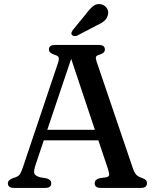

<svg xmlns="http://www.w3.org/2000/svg" viewBox="-20 -920 760 940"><path d="M231 -23Q231 0 202 0H48Q18.5 0 18.5 -23Q18.5 -37 39.5 -46.5L58.5 -53Q72 -58.5 78.2 -68.2Q84.5 -78 93.5 -105L264.5 -613.5Q270 -632 267 -639.5Q264 -647 247 -652Q219.5 -660 219.5 -677.5Q219.5 -700 249 -700H464Q493.5 -700 493.5 -677.5Q493.5 -660 466 -652Q453 -648.5 450.2 -641.8Q447.5 -635 452.5 -620L629 -100.5Q636.5 -77 646 -66Q655.5 -55 673.5 -49.5Q689 -44 694.2 -38.2Q699.5 -32.5 699.5 -23Q699.5 0 670 0H473Q443.5 0 443.5 -23Q443.5 -40 465.5 -47L502 -52.5Q514.5 -56 514.5 -65Q514.5 -74 508 -94.5L461.5 -233H194.5L154 -112.5Q145 -85 147.5 -72.8Q150 -60.5 174 -52.5L209 -46.5Q231 -39.5 231 -23ZM211.5 -284.5H444.5L328.5 -632ZM401.5 -852.5Q420 -877.5 437.2 -890.8Q454.5 -904 477 -898.5Q496 -893 504.5 -877.5Q513 -862 508 -846Q503.5 -828 489.2 -816.5Q475 -805 451.5 -794.5L357.5 -745.5Q351 -742.5 343.8 -743.2Q336.5 -744 332.5 -748.5Q328 -754 330 -760.2Q332 -766.5 336.5 -773Z"/></svg>

Font: Fraunces 9pt Soft
Style: Regular
Weight: 400
Version: Version 1.000;[0bf87f6ff]